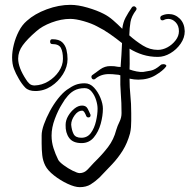

<svg xmlns="http://www.w3.org/2000/svg" viewBox="-20 -718 783 793"><path d="M309 55Q289 55 259 41Q229 27 203 6.5Q177 -14 167 -34Q157 -54 154.5 -77Q152 -100 152 -125V-159Q152 -178 161.5 -204.5Q171 -231 186 -259Q201 -287 219.5 -310.5Q238 -334 256 -347Q277 -362 293 -368Q309 -374 330 -374Q352 -374 368.5 -356Q385 -338 395 -313.5Q405 -289 405 -269Q405 -240 396 -207Q387 -174 367.5 -150.5Q348 -127 317 -127Q281 -127 265.5 -148.5Q250 -170 251 -202Q251 -221 261.5 -239Q272 -257 287.5 -269.5Q303 -282 319 -282Q335 -282 341.5 -270Q348 -258 353 -246Q354 -245 354 -242Q354 -233 345 -233Q339 -233 336 -239Q335 -243 330 -252Q325 -261 319 -261Q302 -261 288 -241.5Q274 -222 274 -203Q276 -180 284 -164.5Q292 -149 316 -149Q341 -149 355.5 -169Q370 -189 376.5 -217.5Q383 -246 383 -269Q383 -285 377 -304.5Q371 -324 359 -339Q347 -354 330 -354Q304 -354 285.5 -343.5Q267 -333 252 -312Q248 -308 244.5 -301.5Q241 -295 236 -288Q220 -263 206.5 -227Q193 -191 193 -158Q193 -131 201 -106Q209 -81 220 -59Q224 -50 242 -36.5Q260 -23 280 -13Q300 -3 309 -3Q328 -3 342.5 -18.5Q357 -34 368 -46Q403 -80 426.5 -111Q450 -142 460 -181Q465 -198 473.5 -215Q482 -232 482 -251Q482 -294 479 -330.5Q476 -367 477 -407Q470 -410 460 -410Q452 -411 445.5 -411.5Q439 -412 430 -412Q396 -412 373 -392Q371 -390 367 -390Q361 -390 358.5 -396Q356 -402 360 -407Q376 -419 394.5 -432Q413 -445 435 -445Q445 -445 451.5 -444.5Q458 -444 468 -442Q475 -442 478 -441Q480 -467 481.5 -491Q483 -515 484 -540Q459 -560 434 -577.5Q409 -595 381 -609Q359 -621 326 -630.5Q293 -640 270 -640Q233 -640 193 -625Q153 -610 129 -588Q93 -557 74 -531Q55 -505 55 -476Q55 -439 88 -389Q94 -379 102 -372Q110 -365 123 -365Q153 -366 179.5 -382Q206 -398 223 -423Q240 -448 240 -475Q240 -504 231.5 -520Q223 -536 196 -536Q187 -536 187 -546Q187 -556 196 -556Q224 -556 237 -543.5Q250 -531 254.5 -512.5Q259 -494 259 -474Q259 -442 240 -411.5Q221 -381 191 -361.5Q161 -342 126 -342Q98 -342 84 -356.5Q70 -371 58 -392Q45 -414 37.5 -434Q30 -454 30 -481Q30 -505 37 -533.5Q44 -562 57.5 -588.5Q71 -615 91 -632Q123 -661 173 -679.5Q223 -698 271 -698Q302 -698 341.5 -686.5Q381 -675 408 -661Q428 -651 447 -634.5Q466 -618 485 -599Q488 -625 498.5 -645Q509 -665 525 -688Q528 -692 533 -692Q538 -692 542 -687Q546 -682 542 -676Q523 -651 519 -627.5Q515 -604 514 -572Q541 -548 570 -530Q599 -512 632 -512Q652 -512 671.5 -522.5Q691 -533 705 -551Q719 -569 719 -589Q719 -612 705.5 -626Q692 -640 675 -640Q671 -640 666 -639Q661 -638 656 -635Q654 -634 651 -634Q642 -634 642 -644Q642 -650 647 -653Q661 -660 677 -660Q703 -660 722.5 -641Q742 -622 743 -589Q743 -562 726 -537.5Q709 -513 683.5 -498Q658 -483 632 -483Q599 -483 570 -492Q541 -501 515 -517Q515 -496 515.5 -475Q516 -454 515 -431Q529 -426 544 -423Q559 -420 572 -421Q586 -423 603.5 -426.5Q621 -430 643 -449Q647 -453 655 -453Q661 -453 665 -450Q669 -447 665 -442Q653 -426 622.5 -407.5Q592 -389 551 -389Q543 -389 534 -390Q525 -391 516 -393H515Q515 -357 518.5 -324Q522 -291 522 -251V-219Q522 -206 521 -193Q520 -180 517 -167Q506 -127 487 -96.5Q468 -66 443.5 -40Q419 -14 391 15Q373 32 354.5 43.5Q336 55 309 55Z"/></svg>

Font: Ruge Boogie
Style: Regular
Weight: 400
Designer: Robert E. Leuschke
Foundry: Robert E. Leuschke
Version: Version 1.010; ttfautohint (v1.8.3)